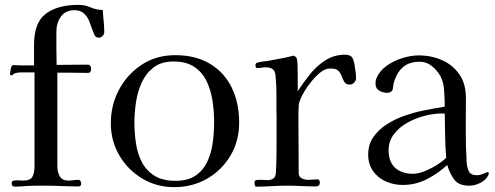

<svg xmlns="http://www.w3.org/2000/svg" viewBox="-20 -766 2038 790"><path d="M409 -633Q409 -625 402 -618Q395 -611 387 -611Q373 -611 368 -623Q363 -637 357.5 -651Q352 -665 347 -679Q339 -699 324.5 -711.5Q310 -724 287 -724Q249 -724 230.5 -697.5Q212 -671 212 -636Q212 -602 212 -568Q212 -534 213 -499Q245 -499 277 -499.5Q309 -500 341 -500Q348 -500 351.5 -494.5Q355 -489 355 -483Q355 -476 352 -471Q349 -466 341 -466Q321 -466 301 -466.5Q281 -467 261 -467H216V-80Q216 -58 226 -40.5Q236 -23 261 -23Q272 -23 282.5 -24.5Q293 -26 303 -26Q309 -26 311.5 -20.5Q314 -15 314 -10Q314 1 303 1Q269 1 234.5 -0.5Q200 -2 166 -2Q147 -2 129 -2Q111 -2 93 -1Q80 0 68 1Q56 2 43 2Q28 2 28 -10Q28 -21 35 -22.5Q42 -24 49 -24Q56 -24 62.5 -23.5Q69 -23 76 -23Q105 -23 113.5 -39Q122 -55 122 -80V-468H65Q58 -468 49.5 -466.5Q41 -465 35 -461Q34 -460 32.5 -458Q31 -456 29 -456Q21 -456 21 -462Q21 -464 23.5 -477.5Q26 -491 27 -492Q29 -497 32 -497.5Q35 -498 39 -498Q46 -498 52 -497.5Q58 -497 65 -497H120Q120 -518 120 -539Q120 -560 120 -581Q120 -673 168.5 -709.5Q217 -746 303 -746Q329 -746 353 -735.5Q377 -725 403 -725Q404 -702 406.5 -679Q409 -656 409 -633Z M861 -264Q861 -307 854.5 -350.5Q848 -394 830.5 -431Q813 -468 780 -490.5Q747 -513 694 -513Q644 -513 612.5 -489Q581 -465 563.5 -427Q546 -389 539.5 -345Q533 -301 533 -262Q533 -219 539.5 -176Q546 -133 564 -98.5Q582 -64 615.5 -43Q649 -22 702 -22Q754 -22 785.5 -44Q817 -66 833.5 -102Q850 -138 855.5 -180.5Q861 -223 861 -264ZM964 -261Q964 -186 928.5 -126Q893 -66 832.5 -31Q772 4 697 4Q624 4 565 -31.5Q506 -67 471 -126.5Q436 -186 436 -259Q436 -334 470 -397.5Q504 -461 563.5 -500Q623 -539 701 -539Q785 -539 844 -503.5Q903 -468 933.5 -405.5Q964 -343 964 -261Z M1445 -445Q1445 -435 1437.5 -426.5Q1430 -418 1419 -418Q1404 -418 1397.5 -428Q1391 -438 1386.5 -451Q1382 -464 1373 -474Q1364 -484 1343 -484Q1339 -484 1335.5 -484Q1332 -484 1328 -483Q1311 -480 1291 -462Q1271 -444 1252.5 -419.5Q1234 -395 1222 -371Q1210 -347 1209 -331Q1208 -315 1208 -299.5Q1208 -284 1208 -269Q1208 -215 1208.5 -161Q1209 -107 1209 -54Q1209 -39 1221.5 -32.5Q1234 -26 1247 -26Q1257 -26 1267 -27Q1277 -28 1287 -28Q1292 -28 1294 -23.5Q1296 -19 1296 -15Q1296 1 1280 1Q1250 1 1220 -0.5Q1190 -2 1160 -2Q1129 -2 1097.5 0Q1066 2 1034 2Q1030 2 1028.5 -4Q1027 -10 1027 -14Q1027 -24 1035 -25Q1046 -27 1058 -26Q1070 -25 1080 -25Q1095 -25 1104.5 -31.5Q1114 -38 1115 -54Q1117 -86 1117.5 -119Q1118 -152 1118 -185V-282Q1117 -325 1117.5 -367.5Q1118 -410 1114 -452Q1113 -472 1103 -480.5Q1093 -489 1073 -489Q1065 -489 1056.5 -487.5Q1048 -486 1039 -486Q1031 -486 1031 -498Q1031 -505 1038 -508Q1048 -511 1059 -512.5Q1070 -514 1080 -515Q1107 -520 1134 -525Q1161 -530 1188 -537Q1197 -534 1201 -526Q1203 -522 1204 -504Q1205 -486 1205 -462.5Q1205 -439 1205 -418.5Q1205 -398 1205 -390Q1227 -425 1255 -460Q1283 -495 1319 -518Q1355 -541 1400 -541Q1424 -541 1431 -526Q1438 -511 1440 -491Q1442 -480 1443.5 -468Q1445 -456 1445 -445Z M1816 -117Q1812 -162 1811.5 -207.5Q1811 -253 1810 -299H1796Q1765 -299 1727.5 -289.5Q1690 -280 1656 -261Q1622 -242 1600.5 -213.5Q1579 -185 1579 -148Q1579 -100 1606 -75.5Q1633 -51 1679 -51Q1701 -51 1727 -61.5Q1753 -72 1777 -87Q1801 -102 1816 -117ZM1991 -53Q1991 -49 1990 -47Q1980 -25 1956.5 -13.5Q1933 -2 1910 -2Q1868 -2 1849.5 -26.5Q1831 -51 1820 -87Q1782 -52 1736 -28.5Q1690 -5 1637 -5Q1600 -5 1567.5 -19.5Q1535 -34 1515 -62Q1495 -90 1495 -130Q1495 -172 1516.5 -202.5Q1538 -233 1571.5 -254.5Q1605 -276 1643.5 -289.5Q1682 -303 1716 -310Q1739 -315 1763 -319Q1787 -323 1810 -327Q1810 -355 1807.5 -392Q1805 -429 1792 -453Q1779 -476 1757 -494Q1735 -512 1708 -512Q1662 -512 1636 -488Q1610 -464 1599 -420Q1598 -415 1597.5 -409.5Q1597 -404 1596 -399Q1595 -393 1588.5 -388.5Q1582 -384 1575 -384Q1556 -384 1540.5 -393Q1525 -402 1525 -423Q1525 -435 1529 -444Q1542 -475 1571 -495.5Q1600 -516 1635.5 -527Q1671 -538 1702 -538Q1756 -538 1800 -518Q1844 -498 1870.5 -459.5Q1897 -421 1897 -363Q1897 -298 1896.5 -232Q1896 -166 1900 -100Q1901 -78 1909 -61.5Q1917 -45 1942 -45Q1955 -45 1969.5 -51.5Q1984 -58 1988 -58Q1991 -58 1991 -53Z"/></svg>

Font: Kaisei Decol
Style: Regular
Weight: 400
Designer: Font-Kai, 金井和夫
Foundry: KAZUO KANAI
Version: Version 5.003